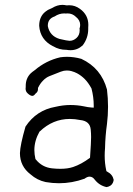

<svg xmlns="http://www.w3.org/2000/svg" viewBox="-20 -742 540 780"><path d="M252 -511.2Q238.8 -511.2 225.1 -509.3Q167 -496.1 120.1 -456.1Q111.3 -450.2 104.5 -443.8Q84.5 -423.8 84.5 -393.1Q84.5 -391.1 84.5 -388.2Q84 -384.3 84 -383.1Q84 -381.8 84 -380.4Q84 -378.9 84.5 -376.5Q85 -374 85.9 -371.6Q87.9 -366.7 92.8 -362.3Q103.5 -352.5 111.3 -352.5Q117.7 -352.5 124 -361.3L125 -362.3Q127 -364.3 128.4 -365.2Q134.3 -371.1 134.3 -380.4Q134.3 -381.3 134.3 -384.8Q143.6 -403.8 155.3 -415Q166.5 -426.8 180.7 -432.6Q207 -443.4 226.6 -450.7Q239.3 -455.6 250.5 -455.6Q261.7 -455.6 269.3 -453.4Q276.9 -451.2 282.2 -449.2Q287.6 -447.3 293 -444.3Q310.1 -435.1 324.2 -420.9Q338.4 -406.7 351.6 -382.8Q360.8 -347.7 360.8 -313.5V-304.7L352.1 -305.2Q336.9 -306.2 320.3 -310.1Q293.9 -315.4 265.4 -315.4Q236.8 -315.4 205.6 -308.1Q127.4 -294.4 83.5 -227.5Q62 -153.3 61 -120.1Q61 -66.4 104 -33.7Q130.9 -9.8 165.5 -2.4Q192.9 2.4 219.7 2.4Q272.5 2.4 323.7 -16.1Q334.5 -24.4 343.8 -24.4Q356.4 -24.4 365.2 -11.7Q384.3 12.2 413.1 18.1Q432.1 14.6 438.5 0.5Q440.9 -4.9 441.9 -11.2Q437.5 -33.2 416 -44.4L412.6 -46.4L411.6 -49.8Q405.3 -78.6 405.3 -109.4Q405.3 -124.5 406.7 -140.1Q407.7 -189.5 414.6 -238.3Q418.9 -273.4 418.9 -308.3Q418.9 -343.3 414.6 -378.4Q391.1 -465.3 310.5 -502.9Q281.2 -511.2 252 -511.2ZM249 -539.6H250Q258.8 -538.1 266.6 -538.1Q294.4 -538.1 315.9 -557.6Q338.4 -587.4 338.4 -624Q338.4 -626.5 338.4 -629.9Q338.9 -635.7 338.9 -640.6Q338.9 -681.6 304.7 -706.1Q284.7 -720.7 261.7 -720.7Q256.8 -720.7 250.5 -720.2Q241.2 -722.2 233.4 -722.2Q212.4 -722.2 191.9 -709.5Q181.2 -705.1 174.8 -701.7Q164.6 -695.3 158.7 -689.5Q139.2 -669.9 139.2 -637.2Q143.1 -580.6 195.3 -554.2H195.8Q220.2 -539.6 249 -539.6ZM305.7 -254.4Q305.7 -254.4 305.7 -254.4ZM305.7 -254.4Q345.7 -250.5 348.6 -215.3Q350.1 -199.2 350.1 -185.1Q350.1 -164.6 345.7 -101.1Q310.5 -74.7 276.9 -63.5Q254.9 -56.2 225.1 -56.2Q209.5 -56.2 191.4 -58.1Q150.9 -62.5 125.5 -94.2L124 -95.7Q119.6 -115.2 119.6 -132.3Q119.6 -170.4 140.6 -207.5L141.6 -208Q194.8 -258.8 263.7 -258.8Q284.2 -258.8 305.7 -254.4ZM254.4 -687.5Q274.4 -687.5 288.6 -673.3Q305.7 -659.7 305.7 -640.6Q305.7 -633.8 303.2 -626Q303.7 -622.6 303.7 -619.1Q303.7 -599.6 291 -587.9Q278.3 -576.2 262.7 -576.2Q253.9 -576.2 221.2 -584Q182.1 -596.2 174.3 -635.7Q174.3 -637.2 174.3 -638.2Q174.3 -666 202.1 -675.3Q220.2 -687.5 241.2 -687.5Q244.1 -687.5 247.1 -687Q250.5 -687.5 254.4 -687.5ZM247.1 -687H246.1Q246.6 -687 247.1 -687ZM202.1 -675.3 201.2 -674.8Q201.7 -675.3 202.1 -675.3ZM303.2 -626Q303.2 -625.5 302.7 -624.5L303.2 -627.9Q303.2 -627 303.2 -626ZM288.6 -673.3Q288.6 -673.3 288.6 -673.3Z"/></svg>

Font: NaikaiFont
Style: Light
Weight: 300
Version: Version 1.89